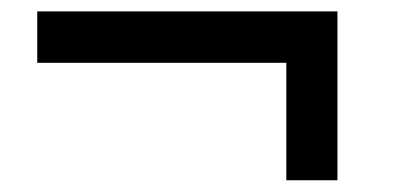

<svg xmlns="http://www.w3.org/2000/svg" viewBox="-20 -383 702 332"><path d="M475.1 -71.3H563.5V-363.3H44.4V-274.4H475.1Z"/></svg>

Font: Now Black
Style: Regular
Weight: 400
Designer: Alfredo Marco Pradil
Foundry: Alfredo Marco Pradil
Version: Version 1.200;hotconv 1.0.109;makeotfexe 2.5.65596